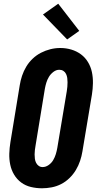

<svg xmlns="http://www.w3.org/2000/svg" viewBox="-20 -1004 540 1032"><path d="M206 8Q175 8 146 1Q117 -6 94 -23Q71 -40 56 -65Q41 -90 35 -119Q29 -148 30 -178.5Q31 -209 36 -240L86 -545Q90 -571 98.5 -596.5Q107 -622 121 -645.5Q135 -669 155.5 -688.5Q176 -708 200.5 -720.5Q225 -733 251 -739.5Q277 -746 304 -746Q335 -746 363.5 -737.5Q392 -729 415 -712Q438 -695 453 -670Q468 -645 474 -616.5Q480 -588 479.5 -557Q479 -526 474 -495L423 -190Q419 -165 410.5 -139.5Q402 -114 388 -90.5Q374 -67 353.5 -47Q333 -27 308.5 -14.5Q284 -2 257.5 3Q231 8 206 8ZM209 -106Q226 -106 241.5 -117Q257 -128 266 -143.5Q275 -159 280 -175.5Q285 -192 288 -209L339 -514Q341 -526 342 -538Q343 -550 343 -562Q343 -574 341.5 -585Q340 -596 335 -606.5Q330 -617 320.5 -623Q311 -629 299 -629Q282 -629 267 -617.5Q252 -606 243 -591Q234 -576 229 -559.5Q224 -543 221 -526L171 -221Q169 -209 167.5 -197.5Q166 -186 166 -174Q166 -162 167.5 -150.5Q169 -139 174 -129Q179 -119 188 -112.5Q197 -106 209 -106ZM341 -792 211 -926 293 -984 406 -838Z"/></svg>

Font: Iosevka Slab Heavy Oblique
Style: Regular
Weight: 900
Italic angle: -9°
Monospace: yes
Designer: Belleve Invis
Foundry: Belleve Invis
Version: Version 11.1.1; ttfautohint (v1.8.3)